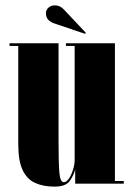

<svg xmlns="http://www.w3.org/2000/svg" viewBox="-20 -684 493 715"><path d="M183.5 11Q141 11 110.8 -2.8Q80.5 -16.5 64.2 -50.8Q48 -85 48 -146.5V-513H15.5V-523H198V-163.5Q198 -74.5 201.2 -40Q204.5 -5.5 217.5 -5.5Q227.5 -5.5 236.8 -19.2Q246 -33 252 -52.2Q258 -71.5 258 -87.5V-513H225.5V-523H408V-10H441V0H260V-53.5Q255 -32 240 -10.5Q225 11 183.5 11ZM297 -558 181.5 -597Q151 -607.5 151 -635Q151 -647 160.5 -655.5Q170 -664 184 -664Q203 -664 217 -649.5L299.5 -562Z"/></svg>

Font: Imbue 100pt Black
Style: Regular
Weight: 900
Designer: Tyler Finck
Foundry: Etcetera Type Company
Version: Version 1.102; ttfautohint (v1.8.3)